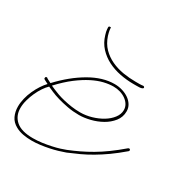

<svg xmlns="http://www.w3.org/2000/svg" viewBox="-150 -666 755 783"><g transform="rotate(30 227.0 -274.0)"><path d="M26.7 -8.5Q3.9 -20.8 -5.5 -41Q-15 -61.2 -15 -85.3Q-15 -104.2 -10.1 -124.3Q-5.2 -144.5 3.3 -163.1Q11.7 -181.6 22.1 -197.6Q32.6 -213.5 43.6 -225.3Q33.2 -230.5 28.3 -233.1Q23.4 -235.7 22.1 -237.3Q20.8 -238.9 21.2 -239.6Q21.5 -240.2 21.5 -241.5Q21.5 -247.4 27.3 -247.4Q29.9 -247.4 29.3 -247.7Q28.6 -248 29.3 -247.1Q29.9 -246.1 34.2 -243.5Q38.4 -240.9 52.1 -234.4Q106.8 -293 166.3 -327.5Q225.9 -362 281.2 -362Q300.1 -362 317.7 -356.8Q335.3 -351.6 349 -342.1Q362.6 -332.7 370.8 -319.3Q378.9 -306 378.9 -289.7Q378.9 -262.4 362.3 -241.5Q345.7 -220.7 321.3 -207Q296.9 -193.4 268.9 -186.5Q240.9 -179.7 217.4 -179.7Q188.8 -179.7 162.8 -184.6Q136.7 -189.5 115.6 -195.6Q94.4 -201.8 78.8 -208.7Q63.2 -215.5 54.7 -219.4Q44.9 -210.3 34.5 -195Q24.1 -179.7 16 -161.8Q7.8 -143.9 2.3 -124Q-3.3 -104.2 -3.3 -85.3Q-3.3 -48.2 22.5 -26Q48.2 -3.9 102.2 -3.9Q123 -3.9 144.5 -6.8Q166 -9.8 185.5 -14Q205.1 -18.2 220.7 -23.1Q236.3 -28 246.1 -31.9Q272.1 -42.3 297.2 -54.4Q322.3 -66.4 348 -81.4Q373.7 -96.4 401 -116.2Q428.4 -136.1 459.6 -162.8Q462.2 -164.1 463.5 -164.1Q465.5 -164.1 467.4 -162.8Q469.4 -161.5 469.4 -158.2Q469.4 -155.6 467.4 -153.6Q435.5 -126.3 407.6 -106.4Q379.6 -86.6 353.5 -71.3Q327.5 -56 302.1 -44.3Q276.7 -32.6 250 -21.5Q235.7 -16.3 218.1 -11.1Q200.5 -5.9 181.3 -2Q162.1 2 141.9 4.6Q121.7 7.2 102.2 7.2Q81.4 7.2 61.8 3.6Q42.3 0 26.7 -8.5ZM80.1 -220.7Q90.5 -216.1 105.1 -210.9Q119.8 -205.7 137.4 -201.5Q154.9 -197.3 175.1 -194.3Q195.3 -191.4 216.1 -191.4Q242.8 -191.4 269.5 -199.2Q296.2 -207 317.7 -220.1Q339.2 -233.1 352.9 -251Q366.5 -268.9 366.5 -288.4Q366.5 -302.1 359.7 -313.5Q352.9 -324.9 341.1 -333.3Q329.4 -341.8 314.1 -346.4Q298.8 -350.9 282.6 -350.9Q261.7 -350.9 237.3 -345.1Q212.9 -339.2 185.2 -325.2Q157.6 -311.2 126.6 -287.8Q95.7 -264.3 62.5 -228.5ZM347 -400.4Q315.1 -400.4 283.5 -406.6Q252 -412.8 224.9 -426.4Q197.9 -440.1 177.4 -462.2Q156.9 -484.4 147.8 -515.6Q143.2 -529.9 142.6 -539.1Q141.9 -548.2 141.9 -548.8Q141.9 -554.7 147.8 -554.7Q151.7 -554.7 152 -554.7Q152.3 -554.7 152.3 -551.8Q152.3 -548.8 153.3 -541.3Q154.3 -533.9 158.9 -518.2Q169.3 -487 189.1 -466.8Q209 -446.6 235 -434.6Q261.1 -422.5 290.7 -417.6Q320.3 -412.8 349.6 -412.8Q358.7 -412.8 367.5 -412.8Q376.3 -412.8 385.4 -414.1Q390.6 -414.1 391.9 -408.9Q391.9 -404.9 386.7 -403Q381.5 -401 374.3 -400.7Q367.2 -400.4 359.4 -400.4Q351.6 -400.4 347 -400.4Z"/></g></svg>

Font: League Script
Style: League Script
Weight: 400
Foundry: Haley Fiege
Version: Version 1.001